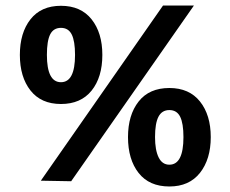

<svg xmlns="http://www.w3.org/2000/svg" viewBox="-20 -655 832 696"><path d="M238 2 128 0 571 -635H683ZM52 -456Q52 -536 90.5 -585Q129 -634 201 -634Q273 -634 312 -585Q351 -536 351 -456Q351 -375 312 -326.5Q273 -278 201 -278Q129 -278 90.5 -327Q52 -376 52 -456ZM201 -357Q252 -357 252 -456Q252 -506 240 -530Q228 -554 201 -554Q174 -554 162 -530.5Q150 -507 150 -456Q150 -357 201 -357ZM444 -158Q444 -238 482.5 -287Q521 -336 594 -336Q666 -336 705 -287Q744 -238 744 -158Q744 -78 705 -28.5Q666 21 594 21Q521 21 482.5 -28Q444 -77 444 -158ZM594 -58Q645 -58 645 -158Q645 -208 633 -232Q621 -256 594 -256Q567 -256 554.5 -232Q542 -208 542 -158Q542 -111 555 -84.5Q568 -58 594 -58Z"/></svg>

Font: Josefin Sans SemiBold
Style: Regular
Weight: 600
Designer: Santiago Orozco
Foundry: Typemade
Version: Version 2.000